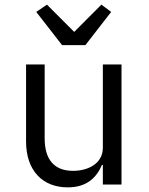

<svg xmlns="http://www.w3.org/2000/svg" viewBox="-20 -793 640 825"><path d="M421.9 0H502.1V-516H421.9V-158C421.9 -89.8 358 -58.9 294 -58.9C214.8 -58.9 171.9 -105.1 171.9 -198.9V-516H92V-185C92 -60 163 12.1 271 12.1C355.8 12.1 396 -33 418 -84.2H421.9ZM135.7 -741.8 246.8 -599.1H346.9L457.7 -741.8L415.8 -773.1L298.7 -655.9L181.8 -773.1Z"/></svg>

Font: Margiela Mono
Style: Regular
Weight: 400
Designer: Mike Abbink, Paul van der Laan, Pieter van Rosmalen
Foundry: Bold Monday
Version: Version 2.003 2021